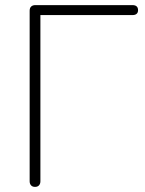

<svg xmlns="http://www.w3.org/2000/svg" viewBox="-20 -725 567 751"><path d="M117 6Q107 6 101.5 0Q96 -6 96 -16V-683Q96 -694 102 -699.5Q108 -705 118 -705H498Q509 -705 514.5 -700Q520 -695 520 -685Q520 -676 514.5 -671Q509 -666 498 -666H138V-16Q138 -6 132.5 0Q127 6 117 6Z"/></svg>

Font: Nunito ExtraLight
Style: Regular
Weight: 200
Designer: Vernon Adams
Foundry: Vernon Adams
Version: Version 3.602